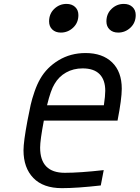

<svg xmlns="http://www.w3.org/2000/svg" viewBox="-20 -947 711 977"><path d="M515.6 -485Q515.6 -540.4 486.7 -569.7Q457.7 -599 400.4 -599Q353.5 -599 316.4 -578.1Q279.3 -557.3 257.8 -520.2Q238.3 -489.6 219.4 -411.5H508.5Q515.6 -459 515.6 -485ZM184.2 -196Q184.2 -67.7 309.9 -67.7Q386.1 -67.7 507.8 -81.4L492.8 -3.3Q372.4 10.4 294.9 10.4Q199.9 10.4 149.7 -41.3Q99.6 -93.1 99.6 -182.3Q99.6 -225.9 119.8 -333.3Q129.6 -384.8 136.1 -413.7Q142.6 -442.7 155.6 -480.5Q168.6 -518.2 184.9 -546.2Q218.1 -604.2 278.6 -640.6Q339.2 -677.1 415.4 -677.1Q501.3 -677.1 550.5 -629.6Q599.6 -582 599.6 -495.4Q599.6 -443.4 578.1 -333.3H203.1Q184.2 -233.7 184.2 -196ZM521.5 -837.9Q521.5 -877 547.9 -902Q574.2 -927.1 610 -927.1Q637.4 -927.1 654 -911.5Q670.6 -895.8 670.6 -870.4Q670.6 -831.4 643.9 -806.3Q617.2 -781.2 581.4 -781.2Q554 -781.2 537.8 -796.9Q521.5 -812.5 521.5 -837.9ZM229.8 -837.9Q229.8 -877 256.2 -902Q282.6 -927.1 318.4 -927.1Q345.7 -927.1 362.3 -911.5Q378.9 -895.8 378.9 -870.4Q378.9 -831.4 352.2 -806.3Q325.5 -781.2 289.7 -781.2Q262.4 -781.2 246.1 -796.9Q229.8 -812.5 229.8 -837.9Z"/></svg>

Font: TypoPRO Monoid
Style: Italic
Weight: 400
Width: 4
Italic angle: -11°
Monospace: yes
Version: Version 0.61